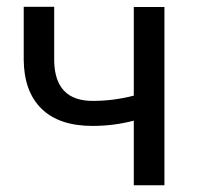

<svg xmlns="http://www.w3.org/2000/svg" viewBox="-20 -549 583 569"><path d="M467.3 0H376.5V-191.4Q316.9 -175.8 254.4 -175.8Q155.3 -175.8 103.3 -226.6Q51.3 -277.3 50.3 -371.1V-528.8H140.6V-368.2Q143.1 -250 254.4 -250Q316.9 -250 376.5 -265.6V-528.3H467.3Z"/></svg>

Font: Noboto
Style: Regular
Weight: 400
Designer: Google
Version: Version 2.001101; 2014